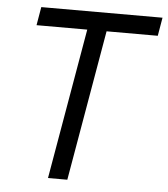

<svg xmlns="http://www.w3.org/2000/svg" viewBox="-51 -746 692 792"><g transform="rotate(5 295.0 -350.0)"><path d="M177 0H257L365 -624H577L590 -700H88L75 -624H285Z"/></g></svg>

Font: Fixel Display
Style: Italic
Weight: 400
Italic angle: -10°
Designer: AlfaBravo + MacPaw
Foundry: Kyrylo Tkachov, Marchela Mozhyna, Serhii Makarenko, Maria Weinstein, Zakhar Kryvoshyya
Version: Version 1.210;Glyphs 3.2 (3217)